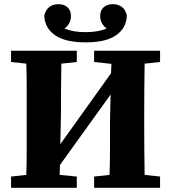

<svg xmlns="http://www.w3.org/2000/svg" viewBox="-20 -900 819 920"><path d="M431 -603V-657H747V-603L673 -595Q672 -534 671.5 -472Q671 -410 671 -347V-310Q671 -249 671.5 -186.5Q672 -124 673 -62L747 -54V0H431V-54L505 -62Q507 -123 507 -186Q507 -249 507 -316L510 -447L267 -109L266 -62L348 -54V0H33V-54L106 -62Q108 -123 108 -185Q108 -247 108 -310V-347Q108 -409 108 -471Q108 -533 106 -595L33 -603V-657H348V-603L274 -595Q273 -534 272.5 -472Q272 -410 272 -347L269 -209L512 -549L514 -594ZM390 -697Q293 -697 243.5 -731.5Q194 -766 192 -826Q200 -855 217.5 -867.5Q235 -880 260 -880Q287 -880 303.5 -865Q320 -850 320 -823Q320 -787 289 -763Q309 -755 333.5 -750.5Q358 -746 390 -746Q422 -746 446.5 -750.5Q471 -755 491 -763Q460 -787 460 -823Q460 -850 476.5 -865Q493 -880 520 -880Q545 -880 563 -867.5Q581 -855 588 -826Q586 -766 537 -731.5Q488 -697 390 -697Z"/></svg>

Font: Source Serif Pro
Style: Bold
Weight: 700
Designer: Frank Grießhammer
Foundry: Adobe Systems Incorporated
Version: Version 3.001;hotconv 1.0.111;makeotfexe 2.5.65597